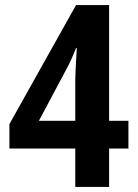

<svg xmlns="http://www.w3.org/2000/svg" viewBox="-20 -735 541 755"><path d="M485 -151H409V0H276V-151H17V-247L279 -715H409V-260H485ZM276 -260V-422Q276 -433 277 -452.5Q278 -472 279 -493Q280 -514 281 -529Q282 -544 282 -546H279Q270 -523 260 -501Q250 -479 240 -461L133 -260Z"/></svg>

Font: Noto Sans Sinhala UI Condensed
Style: Bold
Weight: 700
Width: 3
Designer: Jelle Bosma - Monotype Design Team
Foundry: Monotype Imaging Inc.
Version: Version 2.006; ttfautohint (v1.8.4.7-5d5b)